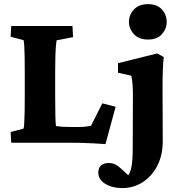

<svg xmlns="http://www.w3.org/2000/svg" viewBox="-20 -701 889 943"><path d="M498 6.8Q470.7 4.9 436.5 2.9Q402.3 1 372.6 0.5Q342.8 0 325.2 0H35.2L32.2 -52.7L95.7 -69.3Q97.7 -74.2 99.1 -98.1Q100.6 -122.1 101.1 -155.3Q101.6 -188.5 101.6 -221.7V-351.6Q101.6 -387.7 101.1 -420.9Q100.6 -454.1 99.1 -476.6Q97.7 -499 95.7 -503.9L32.2 -520.5L35.2 -573.2H335.9L338.9 -518.6L257.8 -502.9Q256.8 -500 254.9 -478Q252.9 -456.1 252 -422.9Q251 -389.6 251 -351.6V-221.7Q251 -162.1 252 -128.9Q252.9 -95.7 254.9 -82Q273.4 -79.1 292 -78.1Q310.5 -77.1 336.9 -77.1H364.3Q383.8 -77.1 400.9 -79.1Q418 -81.1 426.8 -83L482.4 -193.4L547.9 -176.8ZM582 222.7Q530.3 222.7 496.6 201.7Q462.9 180.7 462.9 146.5Q462.9 123 476.6 111.3Q490.2 99.6 512.7 99.6Q531.2 99.6 544.9 106Q558.6 112.3 573.2 126L632.8 180.7L583 173.8Q596.7 173.8 607.9 162.6Q619.1 151.4 625.5 119.6Q631.8 87.9 631.8 28.3L632.8 -231.4Q632.8 -261.7 631.3 -282.7Q629.9 -303.7 625 -329.1L559.6 -343.8V-390.6L752 -438.5L784.2 -420.9Q781.2 -391.6 779.8 -357.9Q778.3 -324.2 778.3 -270.5L779.3 -6.8Q779.3 61.5 752.4 113.3Q725.6 165 680.7 193.8Q635.7 222.7 582 222.7ZM707 -506.8Q662.1 -506.8 637.7 -533.2Q613.3 -559.6 613.3 -593.8Q613.3 -627.9 637.7 -654.3Q662.1 -680.7 707 -680.7Q752 -680.7 775.4 -654.3Q798.8 -627.9 798.8 -593.8Q798.8 -559.6 775.4 -533.2Q752 -506.8 707 -506.8Z"/></svg>

Font: Crimson Pro ExtraBold
Style: Regular
Weight: 800
Designer: Jacques Le Bailly
Foundry: Baron von Fonthausen
Version: Version 1.003